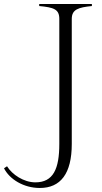

<svg xmlns="http://www.w3.org/2000/svg" viewBox="-163 -720 508 955"><path d="M294 -690V-700H32V-690C105 -683 132 -674 132 -626V-4C132 120 102 187 13 187C-45 187 -103 148 -128 107L-143 117C-116 171 -46 215 35 215C138 215 194 144 194 -4V-626C194 -674 228 -683 294 -690Z"/></svg>

Font: Sprat Condensed Light
Style: Regular
Weight: 300
Width: 3
Designer: Ethan Nakache
Foundry: Collletttivo
Version: Version 2.000;Glyphs 3.2 (3217)